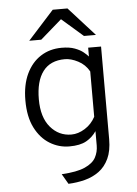

<svg xmlns="http://www.w3.org/2000/svg" viewBox="-62 -779 739 1038"><g transform="rotate(-5 308.0 -259.5)"><path d="M267 213 235 158Q318 153.5 361.5 134Q405 114.5 421 84.8Q437 55 437 20V-58Q415.5 -26 381.8 -7Q348 12 290 12Q233 12 183.8 -18Q134.5 -48 104.2 -107.5Q74 -167 74 -256Q74 -340 102.2 -399.8Q130.5 -459.5 180 -491.2Q229.5 -523 294 -523Q336.5 -523 365.2 -512.2Q394 -501.5 411.2 -487.2Q428.5 -473 437 -463V-511H507V-8Q507 55 487.2 97Q467.5 139 433.8 163.8Q400 188.5 357 199.8Q314 211 267 213ZM306 -51Q343 -51 379.5 -73.8Q416 -96.5 437 -136V-382Q415.5 -420.5 377.2 -440.2Q339 -460 306 -460Q226.5 -460 186.8 -407.2Q147 -354.5 147 -256Q147 -158 192.5 -104.5Q238 -51 306 -51ZM123 -576 264 -732H344L485 -576H420L304 -677L188 -576Z"/></g></svg>

Font: Overpass Mono Light Light
Style: Regular
Weight: 300
Monospace: yes
Version: Version 4.000